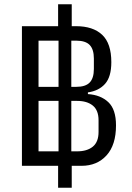

<svg xmlns="http://www.w3.org/2000/svg" viewBox="-20 -800 621 902"><path d="M317 82H253V-21H83V-677H253V-780H317V-677H337Q417 -677 460 -636.5Q503 -596 503 -508Q503 -439 473.5 -406Q444 -373 393 -366V-358Q453 -354 489 -320Q525 -286 525 -211Q525 -119 480.5 -70Q436 -21 363 -21H317ZM255 -392V-609H161V-392ZM315 -392H338Q382 -392 401.5 -412.5Q421 -433 421 -476V-525Q421 -568 401.5 -588.5Q382 -609 338 -609H315ZM255 -89V-326H161V-89ZM315 -89H342Q389 -89 416 -111Q443 -133 443 -180V-235Q443 -282 416 -304Q389 -326 342 -326H315Z"/></svg>

Font: IBM Plex Sans Cond
Style: Regular
Weight: 400
Width: 3
Designer: Mike Abbink, Paul van der Laan, Pieter van Rosmalen
Foundry: Bold Monday
Version: Version 1.3